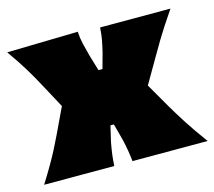

<svg xmlns="http://www.w3.org/2000/svg" viewBox="-85 -604 782 701"><g transform="rotate(-15 306.5 -254.0)"><path d="M0 0Q22.5 -36 38 -62.8Q53.5 -89.5 65.8 -113.2Q78 -137 91 -164L137 -261L89 -350Q69 -387.5 48.5 -421.2Q28 -455 -5 -502L263 -508Q264.5 -483.5 270 -460.2Q275.5 -437 282 -413L300 -353H315L331 -411Q337 -436 340.8 -456.2Q344.5 -476.5 346 -502H612Q589 -468.5 573.5 -444.5Q558 -420.5 545 -398.8Q532 -377 517 -351L459.5 -252L512 -161Q534 -123.5 557 -87.8Q580 -52 618 0H334Q329.5 -42.5 320 -83L303 -147H290L276 -87Q271.5 -63 269 -44Q266.5 -25 265 0Z"/></g></svg>

Font: Commissioner Flair Black
Style: Regular
Weight: 900
Designer: Kostas Bartsokas
Foundry: Kostas Bartsokas
Version: Version 1.000; ttfautohint (v1.8.3)